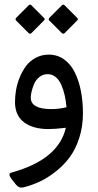

<svg xmlns="http://www.w3.org/2000/svg" viewBox="-20 -568 434 850"><path d="M265.6 -544.9 323.2 -487.3Q327.1 -482.9 321.8 -477.5L266.6 -421.9Q260.3 -415.5 253.4 -421.9L198.7 -476.6Q192.4 -482.9 199.2 -489.7L254.4 -544.9Q259.8 -550.3 265.6 -544.9ZM118.7 -544.9 176.3 -487.3Q180.2 -482.9 174.8 -477.5L119.6 -421.9Q112.8 -415.5 106.4 -421.9L51.8 -476.6Q45.4 -482.9 52.2 -489.7L107.4 -544.9Q112.8 -550.3 118.7 -544.9ZM271.5 -2.4Q223.6 3.4 194.8 3.4Q126.5 3.4 86.4 -26.6Q46.4 -56.6 46.4 -116.7Q46.4 -142.1 51 -169.4Q55.7 -196.8 67.1 -225.1Q78.6 -253.4 95.2 -275.6Q111.8 -297.9 137.9 -312Q164.1 -326.2 195.8 -326.2Q233.9 -326.2 263.4 -305.2Q293 -284.2 311 -247.8Q329.1 -211.4 338.1 -165.3Q347.2 -119.1 347.2 -66.4Q347.2 -7.8 330.8 42.7Q314.5 93.3 288.3 128.4Q262.2 163.6 226.8 191.4Q191.4 219.2 156.5 235.6Q121.6 252 85 261.2Q65.4 266.6 51.3 250L31.2 224.6Q13.2 200.7 29.8 196.3Q238.8 139.2 271.5 -2.4ZM116.2 -135.7Q116.2 -85 208 -85Q240.2 -85 274.4 -93.3Q272 -121.1 266.6 -145.3Q261.2 -169.4 251.7 -191.7Q242.2 -213.9 226.6 -226.8Q210.9 -239.7 190.9 -239.7Q169.9 -239.7 154.1 -226.8Q138.2 -213.9 130.6 -195.3Q123 -176.8 119.6 -161.4Q116.2 -146 116.2 -135.7Z"/></svg>

Font: Sahel FD-WOL
Style: FD-WOL
Weight: 400
Foundry: Saber Rastikerdar (saber.rastikerdar@gmail.com)
Version: Version 2.0.2